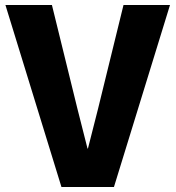

<svg xmlns="http://www.w3.org/2000/svg" viewBox="-20 -748 702 768"><path d="M1.7 -728H187.7L289.7 -313L330 -154H331.8L372.2 -313L474 -728H660L435.8 0H225.8Z"/></svg>

Font: Murecho Thin
Style: Regular
Weight: 100
Designer: Neil Summerour
Foundry: Positype
Version: Version 1.010